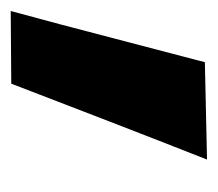

<svg xmlns="http://www.w3.org/2000/svg" viewBox="-86 -196 406 358"><g transform="rotate(90 117.0 -17.0)"><path d="M-41.5 166Q-16.5 74.5 7 -16.5Q30.5 -107 54 -196L235.5 -200Q199.5 -108.5 164.5 -18Q129.5 72.5 94 165Z"/></g></svg>

Font: Heraclito ExtraBold
Style: Italic
Weight: 800
Italic angle: -12°
Designer: Kostas Bartsokas (font) & Cristiano Sobral (main changes)
Foundry: Kostas Bartsokas (font) & Cristiano Sobral (main changes)
Version: Version 1.00;July 8, 2020;FontCreator 13.0.0.2655 64-bit